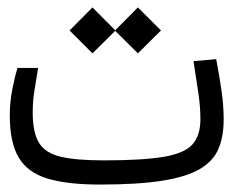

<svg xmlns="http://www.w3.org/2000/svg" viewBox="-20 -494 626 516"><path d="M248.5 2Q160.6 2 107.4 -14.2Q54.2 -30.3 30.3 -70.6Q6.3 -110.8 6.3 -184.1Q6.3 -219.7 13.4 -255.4Q20.5 -291 26.9 -311.5H82.5Q77.1 -278.8 72.5 -250.5Q67.9 -222.2 67.9 -191.9Q67.9 -138.2 84.7 -110.4Q101.6 -82.5 143.1 -72.8Q184.6 -63 258.3 -63Q363.3 -63 419.7 -72.5Q476.1 -82 497.3 -106Q518.6 -129.9 518.6 -173.3Q518.6 -206.1 513.4 -241.9Q508.3 -277.8 500 -329.6L561 -335Q569.8 -289.1 575.4 -250Q581.1 -210.9 581.1 -172.4Q581.1 -127 567.1 -94Q553.2 -61 517.1 -39.8Q481 -18.6 416 -8.3Q351.1 2 248.5 2ZM350.6 -350.6 289.6 -411.1 228.5 -350.6 167 -412.1 228.5 -474.1 289.6 -412.6 350.6 -474.1 412.6 -412.1Z"/></svg>

Font: Cascadia Mono PL Light
Style: Regular
Weight: 300
Monospace: yes
Designer: Aaron Bell
Foundry: Saja Typeworks
Version: Version 2404.023; ttfautohint (v1.8.4)